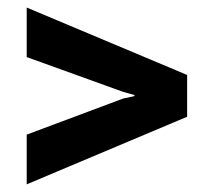

<svg xmlns="http://www.w3.org/2000/svg" viewBox="-20 -518 543 509"><path d="M50.8 -366.7V-498L476.1 -319.3V-208.5L50.8 -29.3V-161.1L306.6 -256.8L336.4 -263.2V-266.1L306.6 -274.4Z"/></svg>

Font: Suwannaphum
Style: Bold
Weight: 700
Designer: Danh Hong
Version: Version 8.002; ttfautohint (v1.8.3)